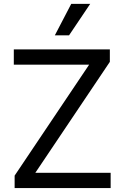

<svg xmlns="http://www.w3.org/2000/svg" viewBox="-20 -959 635 979"><path d="M54.6 -63.5 434.4 -629.1H50.4V-707.2H540.1V-643.6L160.2 -78H544.2V0H54.6ZM343.2 -939.2H439.9L332.2 -779H259.7Z"/></svg>

Font: Pretendard Variable
Style: Regular
Weight: 400
Designer: Base glyphs from Inter by Rasmus Andersson; Hangul glyphs from Noto Sans CJK(Source Han Sans) by Jang Soo-young and Kang
Foundry: Kil Hyung-jin
Version: Version 1.100;FEAKit 1.0